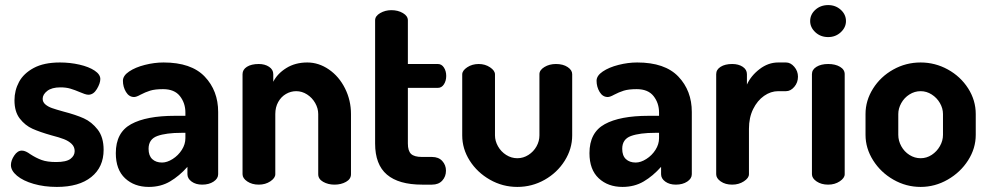

<svg xmlns="http://www.w3.org/2000/svg" viewBox="-20 -727 3894 756"><path d="M274 -132Q274 -149 262 -160.5Q250 -172 232 -179Q214 -186 183 -194Q137 -207 108 -220Q79 -233 58 -260Q37 -287 37 -332Q37 -371 55 -404.5Q73 -438 113 -459.5Q153 -481 216 -481Q256 -481 293 -472.5Q330 -464 352.5 -449Q375 -434 375 -416Q375 -399 361.5 -376.5Q348 -354 328 -354Q322 -354 313 -357Q304 -360 295 -364Q274 -373 257 -378Q240 -383 218 -383Q184 -383 166 -369Q148 -355 148 -338Q148 -325 158.5 -316Q169 -307 184.5 -301.5Q200 -296 229 -288Q279 -275 310 -261Q341 -247 364.5 -217Q388 -187 388 -137Q388 -69 339.5 -30Q291 9 204 9Q154 9 112.5 -3Q71 -15 47 -35Q23 -55 23 -77Q23 -95 36 -114.5Q49 -134 66 -134Q74 -134 82.5 -130Q91 -126 99 -120Q122 -105 144 -97Q166 -89 201 -89Q241 -89 257.5 -101.5Q274 -114 274 -132Z M839 -286V-41Q839 -24 821 -12Q803 0 776 0Q751 0 734.5 -12Q718 -24 718 -41V-70Q686 -34 649.5 -12.5Q613 9 566 9Q509 9 472.5 -25Q436 -59 436 -124Q436 -205 496 -238Q556 -271 669 -271H710V-284Q710 -321 688.5 -348.5Q667 -376 622 -376Q590 -376 571 -370Q552 -364 533 -354Q517 -345 508 -345Q488 -345 476 -365Q464 -385 464 -409Q464 -429 488.5 -445.5Q513 -462 550.5 -471.5Q588 -481 624 -481Q733 -481 786 -425.5Q839 -370 839 -286ZM565 -141Q565 -114 579.5 -100.5Q594 -87 618 -87Q638 -87 660 -101Q682 -115 696 -137Q710 -159 710 -183V-204H695Q634 -204 599.5 -191.5Q565 -179 565 -141Z M999 0Q972.3 0 953.7 -12.5Q935 -25 935 -41V-435Q935 -453 952.3 -464Q969.7 -475 999 -475Q1022.8 -475 1039.4 -464Q1056 -453 1056 -435V-405Q1072 -437 1107.3 -459Q1142.6 -481 1190 -481Q1235 -481 1275 -453.5Q1315 -426 1338.5 -379Q1362 -332 1362 -278V-41Q1362 -22 1342.5 -11Q1323 0 1297 0Q1272 0 1252.5 -11Q1233 -22 1233 -41V-278Q1233 -300.3 1221 -321.4Q1209.1 -342.4 1189 -355.2Q1169 -368 1146.3 -368Q1125 -368 1106 -357Q1087 -346 1075.5 -325.4Q1064 -304.8 1064 -278V-41Q1064 -26.1 1044.5 -13Q1025 0 999 0Z M1642 -109H1681Q1707 -109 1721.5 -93Q1736 -77 1736 -55Q1736 -32 1721.5 -16Q1707 0 1681 0H1642Q1550 0 1503.5 -39.5Q1457 -79 1457 -162V-647Q1457 -664 1477 -675.5Q1497 -687 1521 -687Q1547 -687 1566.5 -675.5Q1586 -664 1586 -647V-475H1704Q1719 -475 1728 -461Q1737 -447 1737 -428Q1737 -409 1728 -395Q1719 -381 1704 -381H1586V-162Q1586 -133 1598.5 -121Q1611 -109 1642 -109Z M1800 -194V-434Q1800 -449 1819.5 -462Q1839 -475 1865 -475Q1890 -475 1909.5 -462Q1929 -449 1929 -434V-194Q1929 -172 1940.8 -151Q1952.6 -130 1973 -117Q1993.4 -104 2017 -104Q2040.5 -104 2060.8 -117Q2081 -130 2092.5 -150.6Q2104 -171.1 2104 -194V-435Q2104 -451 2123.5 -463Q2143 -475 2169 -475Q2197 -475 2215 -463Q2233 -451 2233 -435V-194Q2233 -140.9 2203.5 -94Q2174 -47 2124.4 -19Q2074.8 9 2016.9 9Q1959 9 1909 -19.5Q1859 -48 1829.5 -94.5Q1800 -140.9 1800 -194Z M2704 -286V-41Q2704 -24 2686 -12Q2668 0 2641 0Q2616 0 2599.5 -12Q2583 -24 2583 -41V-70Q2551 -34 2514.5 -12.5Q2478 9 2431 9Q2374 9 2337.5 -25Q2301 -59 2301 -124Q2301 -205 2361 -238Q2421 -271 2534 -271H2575V-284Q2575 -321 2553.5 -348.5Q2532 -376 2487 -376Q2455 -376 2436 -370Q2417 -364 2398 -354Q2382 -345 2373 -345Q2353 -345 2341 -365Q2329 -385 2329 -409Q2329 -429 2353.5 -445.5Q2378 -462 2415.5 -471.5Q2453 -481 2489 -481Q2598 -481 2651 -425.5Q2704 -370 2704 -286ZM2430 -141Q2430 -114 2444.5 -100.5Q2459 -87 2483 -87Q2503 -87 2525 -101Q2547 -115 2561 -137Q2575 -159 2575 -183V-204H2560Q2499 -204 2464.5 -191.5Q2430 -179 2430 -141Z M2929 -220V-41Q2929 -26 2909 -13Q2889 0 2863 0Q2836 0 2818 -12.5Q2800 -25 2800 -41V-435Q2800 -453 2817.5 -464Q2835 -475 2863 -475Q2888 -475 2904.5 -464Q2921 -453 2921 -435V-394Q2937 -429 2971 -455Q3005 -481 3044 -481H3075Q3093 -481 3107.5 -464Q3122 -447 3122 -425Q3122 -402 3107.5 -385Q3093 -368 3075 -368H3044Q3015 -368 2988.5 -349.5Q2962 -331 2945.5 -297.5Q2929 -264 2929 -220Z M3306 -435V-41Q3306 -26 3286.5 -13Q3267 0 3241 0Q3214 0 3195.5 -12.5Q3177 -25 3177 -41V-435Q3177 -453 3195 -464Q3213 -475 3241 -475Q3269 -475 3287.5 -464Q3306 -453 3306 -435ZM3311 -644Q3311 -619 3290.5 -600Q3270 -581 3241 -581Q3211 -581 3190.5 -600Q3170 -619 3170 -644Q3170 -670 3190.5 -688.5Q3211 -707 3241 -707Q3270 -707 3290.5 -688.5Q3311 -670 3311 -644Z M3822 -278V-196Q3822 -142.8 3791.9 -95.7Q3761.9 -48.6 3711.7 -19.8Q3661.6 9 3605 9Q3547.9 9 3498 -19.5Q3448 -48 3418 -95.5Q3388 -143 3388 -196V-278Q3388 -331.1 3417.5 -378Q3447 -425 3496.9 -453Q3546.8 -481 3605 -481Q3662 -481 3712 -453.5Q3762 -426 3792 -379.1Q3822 -332.1 3822 -278ZM3605 -368Q3581.4 -368 3561 -355.1Q3540.6 -342.3 3528.8 -321.1Q3517 -300 3517 -278V-196Q3517 -172.8 3528.8 -151.3Q3540.6 -129.8 3561 -116.9Q3581.4 -104 3605 -104Q3628.5 -104 3648.7 -117.2Q3668.9 -130.5 3680.9 -151.7Q3693 -172.8 3693 -196V-278Q3693 -300.2 3681 -321.1Q3669 -342 3648.6 -355Q3628.3 -368 3605 -368Z"/></svg>

Font: Dosis
Style: Regular
Weight: 400
Designer: Edgar Tolentino, Pablo Impallari, Igino Marini
Foundry: Edgar Tolentino, Pablo Impallari, Igino Marini
Version: Version 1.007;Glyphs 3.1.1 (3134)